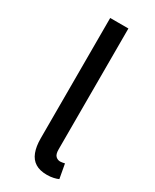

<svg xmlns="http://www.w3.org/2000/svg" viewBox="-176 -704 615 763"><g transform="rotate(30 131.5 -323.0)"><path d="M183 9.5Q150.3 9.5 129.8 -3.3Q109.2 -16 99.5 -41.5Q89.7 -66.9 89.7 -104V-656.3H173.2V-101.6Q173.2 -79.2 182.1 -70.9Q191 -62.7 202.5 -62.7Q207.5 -62.7 212.2 -63.8Q217 -65 223 -66L234.9 -0.7Q226.3 3.4 212.9 6.4Q199.4 9.5 183 9.5Z"/></g></svg>

Font: SourceSans3VF
Style: Regular
Weight: 200
Designer: Paul D. Hunt
Foundry: Adobe
Version: Version 3.052;hotconv 1.1.0;makeotfexe 2.6.0